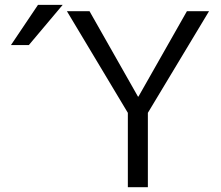

<svg xmlns="http://www.w3.org/2000/svg" viewBox="-20 -777 918 797"><path d="M351.6 -730.5 552.7 -376H554.7L755.9 -730.5H847.7L593.8 -308.6V0H510.7V-308.6L257.8 -730.5ZM137.7 -756.8H240.2L99.6 -589.8H25.4Z"/></svg>

Font: Gen Shin Gothic Normal
Style: Regular
Weight: 300
Designer: [Source Han Sans]
Ryoko NISHIZUKA  (kana & ideographs); Paul D. Hunt (Latin, Greek & Cyrillic); Wenlong ZHANG  (bopomofo
Version: Version 1.002.20150607